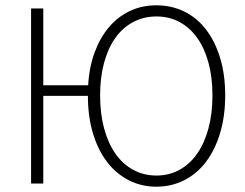

<svg xmlns="http://www.w3.org/2000/svg" viewBox="-20 -691 923 723"><path d="M569 12Q512 12 464.5 -12.5Q417 -37 383 -81.5Q349 -126 330 -189Q311 -252 311 -330H143V0H97V-659H143V-370H312Q316 -440 337 -495.5Q358 -551 391.5 -590Q425 -629 470 -650Q515 -671 569 -671Q626 -671 674 -647.5Q722 -624 756 -579.5Q790 -535 809 -472.5Q828 -410 828 -332Q828 -254 809 -190.5Q790 -127 756 -82Q722 -37 674 -12.5Q626 12 569 12ZM569 -30Q617 -30 656 -51.5Q695 -73 722.5 -112.5Q750 -152 765 -207.5Q780 -263 780 -332Q780 -400 765 -455Q750 -510 722.5 -548.5Q695 -587 656 -608Q617 -629 569 -629Q521 -629 481.5 -608Q442 -587 414.5 -548.5Q387 -510 372 -455Q357 -400 357 -332Q357 -263 372 -207.5Q387 -152 414.5 -112.5Q442 -73 481.5 -51.5Q521 -30 569 -30Z"/></svg>

Font: hySource Sans Pro Light
Style: Regular
Weight: 300
Designer: Paul D. Hunt
Foundry: Adobe Systems Incorporated
Version: Version 2.021;PS 2.000;hotconv 1.0.86;makeotf.lib2.5.63406